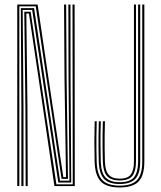

<svg xmlns="http://www.w3.org/2000/svg" viewBox="-20 -820 708 846"><path d="M56 0V-800H145.8L193.8 -474.2L259 -39.5H270.8L264.2 -477L262.2 -800H271.5L273.5 -477L279.5 -31.8H251.2L137.5 -792H65.2V0ZM74.2 0V-342.5L71.8 -784.2H130.2L244.5 -23.8H286L282 -477L281.2 -800H290.5L291 -477L293.8 -15.8H236.8L121.8 -776.2H80L83.5 -342.5V0ZM93 0 92 -342.5 87 -768.2H115L228.5 -7.8H300.5L299.5 -800H308.8L309.5 0H219.8L169.5 -343.8L107.5 -760.5H96L101 -342.5L102.2 0ZM507.5 6Q448.5 6 423.5 -21.1Q398.5 -48.2 397 -108.2Q395.8 -154.5 395.8 -195.1Q395.8 -235.8 397.2 -285.8H406.2Q405.2 -248.8 404.9 -220.2Q404.5 -191.8 404.9 -165.2Q405.2 -138.8 406 -108.5Q407.5 -51.5 430.9 -26.8Q454.2 -2 507.5 -2Q560.8 -2 583.8 -26.6Q606.8 -51.2 606.8 -108.2V-800H616V-108.2Q616 -47 590.8 -20.5Q565.5 6 507.5 6ZM507.5 -9.2Q458.2 -9.2 437.4 -33Q416.5 -56.8 415.2 -108.8Q414.5 -139 414.1 -165.2Q413.8 -191.5 414.1 -220Q414.5 -248.5 415.5 -285.8H424.2Q422.8 -238.2 422.8 -196.4Q422.8 -154.5 424 -108.5Q425.5 -58.8 445.2 -38Q465 -17.2 507.2 -17.2Q554.8 -17.2 571.6 -40.6Q588.5 -64 588.5 -107.5V-800H597.8V-108.2Q597.8 -55.8 576.8 -32.5Q555.8 -9.2 507.5 -9.2ZM507.2 -25Q468.2 -25 451.4 -44.6Q434.5 -64.2 433.2 -108.5Q432.2 -140.2 431.9 -168Q431.5 -195.8 431.9 -224Q432.2 -252.2 433.2 -285.8H442.5Q441.5 -253.2 441.1 -224.4Q440.8 -195.5 441.1 -167.4Q441.5 -139.2 442.2 -108.8Q443.5 -67.5 458.8 -50.1Q474 -32.8 507.2 -32.8Q544 -32.8 557.1 -52Q570.2 -71.2 570.2 -107.5V-800H579.2V-107.5Q579.2 -67.8 564.2 -46.4Q549.2 -25 507.2 -25Z"/></svg>

Font: Big Shoulders Inline Display Thin Light
Style: Regular
Weight: 300
Version: Version 2.002